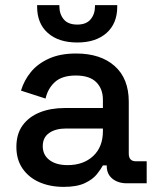

<svg xmlns="http://www.w3.org/2000/svg" viewBox="-20 -716 617 750"><path d="M229 14Q176 14 134.5 -4Q93 -22 68.5 -57Q44 -92 44 -142Q44 -193 68.5 -226.5Q93 -260 135.5 -277Q178 -294 232 -294H382V-326Q382 -369 356 -395Q330 -421 276 -421Q223 -421 195 -396Q167 -371 158 -331L62 -362Q74 -402 100.5 -434.5Q127 -467 171 -487Q215 -507 277 -507Q373 -507 428 -458Q483 -409 483 -319V-116Q483 -86 511 -86H553V0H476Q441 0 419 -18Q397 -36 397 -67V-70H382Q374 -55 358 -35Q342 -15 311 -0.5Q280 14 229 14ZM244 -71Q306 -71 344 -106.5Q382 -142 382 -204V-214H238Q197 -214 172 -196.5Q147 -179 147 -145Q147 -111 173 -91Q199 -71 244 -71ZM282 -550Q209 -550 167 -587Q125 -624 125 -690V-696H212V-691Q212 -661 229 -640.5Q246 -620 282 -620Q317 -620 334 -640.5Q351 -661 351 -691V-696H438V-690Q438 -624 396 -587Q354 -550 282 -550Z"/></svg>

Font: Space Grotesk Medium
Style: Regular
Weight: 500
Designer: Florian Karsten
Foundry: Florian Karsten
Version: Version 2.000